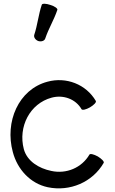

<svg xmlns="http://www.w3.org/2000/svg" viewBox="-20 -1000 626 1048"><path d="M227 -790C245 -844 275 -892 293 -946C296 -953 279 -966 255 -973C232 -981 210 -982 208 -974C190 -921 185 -864 167 -810C163 -797 173 -782 189 -776C206 -771 223 -777 227 -790ZM503 -449C450 -540 341 -582 239 -554C81 -512 5 -335 50 -170C75 -75 146 2 241 22C361 47 485 -5 546 -111C550 -118 535 -133 514 -146C492 -158 472 -163 468 -156C426 -84 342 -49 260 -67C192 -81 128 -120 110 -186C78 -308 143 -435 262 -467C325 -484 393 -460 425 -404C429 -397 450 -402 471 -414C493 -427 507 -442 503 -449Z"/></svg>

Font: Nupuram
Style: Regular
Weight: 400
Designer: Santhosh Thottingal (santhosh.thottingal@gmail.com)
Foundry: SMC
Version: Version 1.000